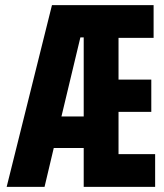

<svg xmlns="http://www.w3.org/2000/svg" viewBox="-20 -730 640 750"><path d="M6 0 183 -710H580V-582H443V-419H571V-293H443V-128H586V0H307V-152H190L154 0ZM294 -584 220 -275H307V-584Z"/></svg>

Font: Geist Mono
Style: Bold
Weight: 700
Monospace: yes
Designer: Basement.studio, Andrés Briganti, Mateo Zaragoza
Foundry: Basement.studio, Vercel, Andrés Briganti, Guido Ferreyra, Mateo Zaragoza
Version: Version 1.500; ttfautohint (v1.8.4.7-5d5b)